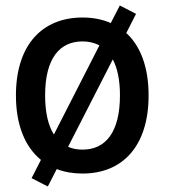

<svg xmlns="http://www.w3.org/2000/svg" viewBox="-20 -617 663 694"><path d="M471.7 -566.9 413.1 -597.2 380.4 -533.7C350.6 -546.9 316.4 -553.7 278.3 -553.7C132.8 -553.7 37.6 -455.1 37.6 -272C37.6 -164.6 70.8 -85.9 127.9 -39.1L94.2 26.9L152.8 57.1L185.1 -5.9C212.9 4.9 244.1 10.3 278.3 10.3C424.3 10.3 517.1 -90.3 517.1 -272C517.1 -374.5 487.8 -450.7 436.5 -497.6ZM143.1 -272.5C143.1 -407.7 196.8 -467.3 278.3 -467.3C300.8 -467.3 321.3 -462.4 339.4 -453.1L174.8 -130.9C154.3 -163.1 143.1 -210 143.1 -272.5ZM278.8 -76.2C259.8 -76.2 241.7 -79.1 226.1 -86.4L387.7 -402.3C404.3 -371.1 413.6 -328.1 413.6 -272.5C413.6 -136.7 359.9 -76.2 278.8 -76.2Z"/></svg>

Font: Winston Medium
Style: Regular
Weight: 500
Designer: Vernon Adams, Kim Jin-seong, David Berlow, Cristiano Sobral
Foundry: The Winston Project Authors
Version: Version 3.004